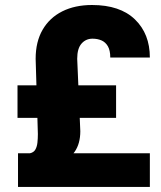

<svg xmlns="http://www.w3.org/2000/svg" viewBox="-20 -740 639 760"><path d="M51.3 0V-133.3H573.2V0ZM49.3 -273.4V-402.3H439.5V-273.4ZM297.9 -220.7Q297.9 -171.4 275.6 -139.4Q253.4 -107.4 196.8 -84.5L98.6 -133.3Q113.8 -136.7 120.1 -148.2Q126.5 -159.7 128.2 -175.8Q129.9 -191.9 129.9 -209.5L121.1 -507.3Q121.1 -574.7 148.7 -622.3Q176.3 -669.9 226.6 -695.1Q276.9 -720.2 344.2 -720.2Q455.1 -720.2 514.2 -663.1Q573.2 -606 573.2 -512.2H416.5Q416.5 -540.5 407 -556.9Q397.5 -573.2 381.6 -580.1Q365.7 -586.9 346.2 -586.9Q319.8 -586.9 302.7 -567.4Q285.6 -547.9 285.6 -507.3Z"/></svg>

Font: Heebo ExtraBold
Style: Regular
Weight: 800
Designer: Oded Ezer
Foundry: Ezer Type House
Version: Version 3.100